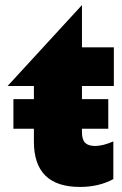

<svg xmlns="http://www.w3.org/2000/svg" viewBox="-20 -728 481 759"><path d="M296 11Q371 11 428 -20V-169Q387 -151 356 -151Q329 -151 316.5 -163.5Q304 -176 304 -205V-388H430V-541H304V-708L10 -388H114V-168Q114 11 296 11ZM408 -336H33V-219H408Z"/></svg>

Font: Geom Black
Style: Bold
Weight: 900
Version: Version 1.102